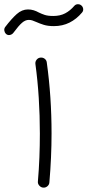

<svg xmlns="http://www.w3.org/2000/svg" viewBox="-57 -858 412 905"><path d="M-29.3 -698.7Q-35.2 -704.6 -36.6 -713.6Q-38.1 -722.7 -32.7 -730.5Q-2.9 -769.5 21.7 -791.5Q46.4 -813.5 74.7 -813.5Q88.9 -813.5 101.6 -809.6Q114.3 -805.7 125.5 -799.3Q138.2 -793 153.6 -787.8Q168.9 -782.7 194.3 -782.7Q226.6 -782.7 250.2 -795.2Q273.9 -807.6 293.9 -831.1Q300.3 -837.9 309.8 -838.1Q319.3 -838.4 326.2 -832.5Q333.5 -826.7 335 -816.7Q336.4 -806.6 329.6 -798.8Q303.7 -768.1 270.8 -751.5Q237.8 -734.9 197.3 -734.9Q168.5 -734.9 149.2 -741Q129.9 -747.1 113.8 -754.4Q103.5 -758.8 95.9 -761.5Q88.4 -764.2 78.6 -764.2Q62.5 -764.2 46.9 -750.7Q31.2 -737.3 5.9 -703.1Q0 -695.3 -10.5 -693.1Q-21 -690.9 -29.3 -698.7ZM109.9 -556.2Q108.4 -567.4 115.5 -576.4Q122.6 -585.4 133.3 -586.4Q144.5 -587.9 153.6 -581.1Q162.6 -574.2 163.6 -563Q174.8 -482.9 180.4 -399.2Q186 -315.4 186 -229.5Q186 -117.2 175.8 1.5Q175.3 12.2 166.5 19.8Q157.7 27.3 146.5 26.4Q135.7 25.4 128.2 16.8Q120.6 8.3 121.6 -2.4Q126.5 -59.1 128.7 -115.7Q130.9 -172.4 130.9 -228.5Q130.9 -313.5 125.7 -395.8Q120.6 -478 109.9 -556.2Z"/></svg>

Font: Mikhak-DS1-FD Light
Style: Regular
Weight: 300
Designer: Amin Abedi
Version: Version 3.2